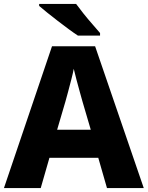

<svg xmlns="http://www.w3.org/2000/svg" viewBox="-20 -951 747 971"><path d="M521 0 477 -153H230L186 0H0L243 -717H461L707 0ZM397 -438Q392 -456 383.5 -486.5Q375 -517 366.5 -549Q358 -581 353 -603Q349 -581 340.5 -548.5Q332 -516 324 -485.5Q316 -455 311 -438L269 -295H439ZM365 -931Q381 -909 403 -881.5Q425 -854 447.5 -828.5Q470 -803 486 -784V-771H374Q354 -784 327.5 -803.5Q301 -823 272.5 -845Q244 -867 219 -887Q194 -907 178 -921V-931Z"/></svg>

Font: Noto Sans Tamil ExtraBold
Style: Regular
Weight: 800
Designer: Jelle Bosma - Monotype Design Team
Foundry: Monotype Imaging Inc.
Version: Version 2.004; ttfautohint (v1.8.4.7-5d5b)